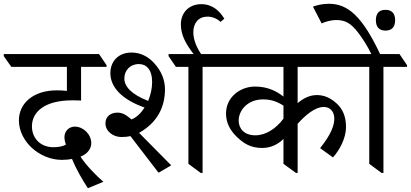

<svg xmlns="http://www.w3.org/2000/svg" viewBox="-60 -909 2174 1016"><path d="M405 87 487 53C452 23 397 -32 366 -80C409 -97 423 -128 423 -151C423 -199 380 -239 336 -239C304 -239 281 -214 281 -184C281 -173 283 -159 289 -144C274 -135 252 -130 222 -130C153 -130 109 -179 109 -240C109 -320 181 -378 321 -378C328 -378 348 -378 369 -377V-555H504V-564L464 -623H-40V-612L0 -555H294V-428C276 -430 259 -431 241 -431C117 -431 40 -363 40 -272C40 -212 72 -160 109 -126C151 -88 208 -63 267 -63C289 -63 308 -65 321 -68C341 -18 376 43 405 87Z M779 5 846 -34 676 -206C770 -259 813 -339 813 -437C813 -483 796 -532 754 -577C724 -609 684 -631 636 -631C568 -631 524 -586 524 -522C524 -444 591 -380 705 -340C687 -311 663 -288 636 -277C604 -304 586 -313 561 -313C527 -313 498 -294 498 -256C498 -215 538 -184 582 -184C600 -184 614 -185 630 -189ZM1002 6H1012V-555H1137V-564L1097 -623H832V-612L871 -555H937V-42ZM598 -494C598 -536 628 -570 675 -570C714 -570 745 -542 745 -474C745 -441 737 -406 724 -375C634 -410 598 -452 598 -494Z M1009 -616C984 -651 963 -695 963 -738C963 -789 992 -821 1038 -821C1062 -821 1087 -812 1107 -793L1127 -810C1104 -848 1067 -887 1005 -887C939 -887 897 -841 897 -780C897 -722 925 -673 970 -616Z M1328 -126C1374 -126 1414 -147 1440 -174V-42L1506 6H1515V-254C1554 -297 1605 -343 1654 -343C1687 -343 1709 -318 1709 -282C1709 -223 1664 -164 1634 -125L1702 -76C1739 -117 1771 -180 1771 -236C1771 -292 1754 -331 1723 -360C1694 -387 1660 -406 1617 -406C1579 -406 1545 -389 1515 -363V-555H1848V-564L1808 -623H1057V-612L1097 -555H1440V-398C1407 -424 1359 -451 1290 -451C1212 -451 1136 -396 1136 -308C1136 -258 1159 -217 1195 -183C1230 -150 1266 -126 1328 -126ZM1203 -271C1203 -324 1249 -383 1332 -383C1373 -383 1404 -373 1440 -350V-281C1400 -228 1347 -193 1291 -193C1232 -193 1203 -229 1203 -271Z M1959 6H1969V-555H2094V-564L2054 -623H1768V-613L1808 -555H1894V-42Z M1909 -615H1955C1857 -826 1779 -889 1681 -889C1644 -889 1616 -881 1596 -874L1642 -785C1665 -796 1696 -803 1718 -803C1766 -803 1796 -788 1837 -734C1858 -706 1883 -669 1909 -615ZM1980 -747C2013 -747 2031 -766 2031 -802C2031 -838 2013 -857 1980 -857C1946 -857 1929 -838 1929 -802C1929 -766 1947 -747 1980 -747Z"/></svg>

Font: Noto Serif Devanagari
Style: Regular
Weight: 400
Designer: Universal Thirst, Indian Type Foundry and the Monotype Design Team
Foundry: Monotype Imaging Inc.
Version: Version 2.004